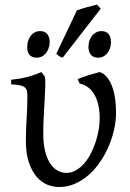

<svg xmlns="http://www.w3.org/2000/svg" viewBox="-20 -772 548 808"><path d="M468.3 -296.4Q468.3 -262.2 460 -225.8Q451.7 -189.5 436.8 -155Q421.9 -120.6 400.6 -89.6Q379.4 -58.6 352.8 -35.4Q326.2 -12.2 294.7 1.5Q263.2 15.1 228 15.1Q204.6 15.1 179.7 5.4Q154.8 -4.4 134.8 -27.3Q114.7 -50.3 101.8 -87.6Q88.9 -125 88.9 -180.2Q88.9 -206.1 89.8 -228.3Q90.8 -250.5 92 -272.5Q93.3 -294.4 94.2 -317.4Q95.2 -340.3 95.2 -367.2Q95.2 -380.4 93.3 -389.4Q91.3 -398.4 84.2 -404.3Q77.1 -410.2 63.7 -413.1Q50.3 -416 26.9 -417V-436.5Q60.5 -439.5 90.8 -447Q121.1 -454.6 154.3 -468.8L168.5 -449.7Q171.4 -437 170.7 -413.1Q169.9 -389.2 168.2 -357.2Q166.5 -325.2 164.3 -287.1Q162.1 -249 162.1 -209Q162.1 -165.5 170.2 -134.5Q178.2 -103.5 191.7 -83.5Q205.1 -63.5 222.4 -54Q239.7 -44.4 258.8 -44.4Q280.8 -44.4 299.8 -55.4Q318.8 -66.4 334.5 -84.5Q350.1 -102.5 362.1 -125.7Q374 -148.9 382.3 -174.1Q390.6 -199.2 395 -224.1Q399.4 -249 399.4 -270Q399.9 -299.8 394.8 -325.2Q389.6 -350.6 379.4 -370.1Q369.1 -389.6 353 -402.6Q336.9 -415.5 315.4 -420.4L306.6 -439Q315.9 -442.9 327.9 -447.3Q339.8 -451.7 352.8 -455.6Q365.7 -459.5 377.9 -462.9Q390.1 -466.3 399.4 -468.8Q415 -463.9 427.7 -450Q440.4 -436 449.5 -414.1Q458.5 -392.1 463.4 -362.5Q468.3 -333 468.3 -296.4ZM446.3 -606Q448.2 -592.8 445.6 -579.1Q442.9 -565.4 436 -554.4Q429.2 -543.5 418.2 -536.4Q407.2 -529.3 392.1 -529.3Q359.9 -529.3 353 -563Q351.1 -576.7 353.8 -590.6Q356.4 -604.5 363.5 -615.7Q370.6 -627 381.6 -634Q392.6 -641.1 407.2 -641.1Q422.9 -641.1 433.3 -632.3Q443.8 -623.5 446.3 -606ZM188.5 -606Q190.4 -592.8 187.5 -579.1Q184.6 -565.4 177.7 -554.4Q170.9 -543.5 159.9 -536.4Q148.9 -529.3 134.3 -529.3Q117.7 -529.3 107.7 -537.8Q97.7 -546.4 95.2 -563Q93.3 -576.7 95.9 -590.6Q98.6 -604.5 105.5 -615.7Q112.3 -627 123.3 -634Q134.3 -641.1 149.4 -641.1Q181.6 -641.1 188.5 -606ZM243.7 -529.3Q235.4 -531.2 230.5 -534.7Q225.6 -538.1 216.8 -545.4L303.7 -728.5Q311 -731.4 321.8 -734.6Q332.5 -737.8 344.2 -741.2Q356 -744.6 367.7 -747.3Q379.4 -750 388.7 -752.4L403.8 -735.4Z"/></svg>

Font: Gentium
Style: Regular
Weight: 400
Designer: J. Victor Gaultney
Version: Version 1.03; 2011; OFL 1.1 release